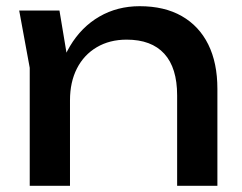

<svg xmlns="http://www.w3.org/2000/svg" viewBox="-20 -600 783 620"><path d="M42 -566H172L206 -362V0H76V-381ZM431 -580Q511 -580 567 -548Q623 -516 652.5 -456.5Q682 -397 682 -313V0H552V-292Q552 -381 510.5 -426.5Q469 -472 389 -472Q334 -472 292.5 -447.5Q251 -423 228.5 -379Q206 -335 206 -276L160 -301Q169 -389 206 -451Q243 -513 301 -546.5Q359 -580 431 -580Z"/></svg>

Font: Unbounded
Style: Regular
Weight: 400
Designer: Luke Prowse, Jean-Baptiste Morizot, Fátima Lázaro, Florian Runge
Foundry: NaN
Version: Version 1.701;gftools[0.9.28.dev5+ged2979d]